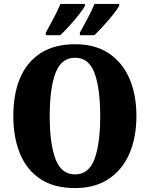

<svg xmlns="http://www.w3.org/2000/svg" viewBox="-20 -951 765 981"><path d="M363 10Q257 10 187 -36Q117 -82 82.5 -165Q48 -248 48 -359Q48 -470 82.5 -552Q117 -634 187.5 -679.5Q258 -725 364 -725Q465 -725 534.5 -679.5Q604 -634 640.5 -551.5Q677 -469 677 -358Q677 -247 640.5 -164.5Q604 -82 534 -36Q464 10 363 10ZM363 -60Q434 -60 463 -138.5Q492 -217 492 -358Q492 -499 463 -577.5Q434 -656 364 -656Q293 -656 263.5 -577.5Q234 -499 234 -358Q234 -217 263.5 -138.5Q293 -60 363 -60ZM388 -784Q406 -817 427.5 -857Q449 -897 463 -931H589V-921Q580 -904 557 -875.5Q534 -847 508 -818.5Q482 -790 462 -771H388ZM214 -784Q232 -817 253.5 -857Q275 -897 289 -931H414V-921Q405 -904 382.5 -875.5Q360 -847 334 -818.5Q308 -790 288 -771H214Z"/></svg>

Font: Noto Serif Thai Condensed Black
Style: Regular
Weight: 900
Width: 3
Designer: Monotype Design Team
Foundry: Monotype Imaging Inc.
Version: Version 2.002; ttfautohint (v1.8.4.7-5d5b)